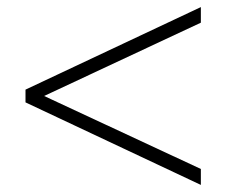

<svg xmlns="http://www.w3.org/2000/svg" viewBox="-20 -558 640 542"><path d="M547 -36 52 -269V-305L547 -538V-494L81 -276V-298L547 -81Z"/></svg>

Font: Mulish ExtraLight ExtraLight
Style: Regular
Weight: 250
Version: Version 3.603